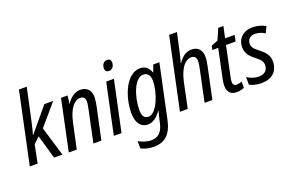

<svg xmlns="http://www.w3.org/2000/svg" viewBox="-115 -1220 2946 1920"><g transform="rotate(-20 1358.5 -260.0)"><path d="M13 0H96L135 -192L199 -253L271 0H360L266 -313L457 -536H363L151 -282H149C158 -313 171 -359 185 -426L257 -760H174Z M427 2H512L568 -259C598 -407 659 -472 720 -472C755 -472 772 -453 772 -417C772 -394 766 -366 760 -335L689 2H774L846 -335C852 -364 858 -401 859 -430C859 -507 815 -548 747 -548C682 -548 635 -503 602 -452H600L611 -538H541Z M1086 -626C1118 -626 1143 -655 1143 -696C1143 -722 1129 -737 1102 -737C1064 -737 1044 -703 1044 -668C1044 -641 1060 -626 1086 -626ZM907 0H989L1103 -536H1021Z M1299 -61C1256 -61 1235 -92 1235 -156C1235 -287 1295 -475 1391 -475C1440 -475 1463 -440 1463 -386C1463 -255 1388 -61 1299 -61ZM1246 240C1363 240 1435 181 1466 33L1587 -536H1521L1495 -461H1492C1475 -511 1442 -546 1384 -546C1233 -546 1149 -324 1149 -153C1149 -47 1196 10 1268 10C1326 10 1371 -28 1410 -85H1413C1409 -71 1398 -28 1392 0L1384 37C1364 129 1318 170 1246 170C1197 170 1143 150 1113 130V208C1145 226 1193 240 1246 240Z M1611 0H1694L1749 -264C1781 -414 1842 -474 1901 -474C1938 -474 1955 -452 1955 -416C1955 -393 1950 -365 1943 -332L1873 0H1956L2026 -332C2033 -365 2039 -400 2039 -428C2039 -506 1998 -546 1930 -546C1866 -546 1820 -503 1787 -452H1784C1794 -488 1805 -527 1812 -562L1855 -760H1772Z M2215 10C2241 10 2274 3 2293 -7L2294 -72C2274 -65 2255 -61 2238 -61C2209 -61 2198 -78 2199 -105C2199 -121 2202 -143 2207 -162L2272 -470H2374L2388 -536H2286L2313 -658H2258L2207 -541L2135 -512L2127 -470H2189L2125 -165C2119 -138 2116 -113 2116 -93C2116 -22 2153 10 2215 10Z M2477 10C2588 10 2656 -51 2657 -156C2657 -226 2622 -259 2565 -306C2513 -345 2499 -367 2499 -401C2499 -446 2531 -476 2580 -476C2621 -476 2656 -462 2685 -444L2717 -510C2683 -530 2635 -546 2579 -546C2479 -546 2416 -482 2416 -394C2416 -332 2445 -293 2502 -249C2556 -207 2571 -185 2571 -148C2571 -93 2535 -61 2473 -61C2428 -61 2380 -80 2351 -100V-20C2380 -3 2423 10 2477 10Z"/></g></svg>

Font: Noto Sans Display SemiCondensed
Style: Italic
Weight: 400
Width: 4
Italic angle: -12°
Designer: Monotype Design Team
Foundry: Monotype Imaging Inc.
Version: Version 1.900